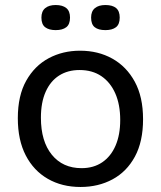

<svg xmlns="http://www.w3.org/2000/svg" viewBox="-20 -732 641 765"><path d="M301 13Q227 13 170.5 -19.5Q114 -52 82.5 -113Q51 -174 51 -261Q51 -351 84.5 -410.5Q118 -470 174 -500Q230 -530 299 -530Q371 -530 427.5 -498.5Q484 -467 517 -406.5Q550 -346 550 -257Q550 -168 517.5 -108Q485 -48 428.5 -17.5Q372 13 301 13ZM305 -62Q353 -62 387.5 -85.5Q422 -109 440.5 -152Q459 -195 459 -254Q459 -315 439.5 -359.5Q420 -404 384 -428.5Q348 -453 297 -453Q250 -453 215.5 -431Q181 -409 162 -366.5Q143 -324 143 -263Q143 -169 186.5 -115.5Q230 -62 305 -62ZM400 -612Q372 -612 357.5 -623.5Q343 -635 343 -662Q343 -687 358 -699.5Q373 -712 400 -712Q428 -712 442.5 -700Q457 -688 457 -662Q457 -635 442 -623.5Q427 -612 400 -612ZM202 -612Q175 -612 160 -623.5Q145 -635 145 -662Q145 -687 160 -699.5Q175 -712 202 -712Q229 -712 244 -700Q259 -688 259 -662Q259 -635 244 -623.5Q229 -612 202 -612Z"/></svg>

Font: Bricolage Grotesque
Style: Regular
Weight: 400
Designer: Mathieu Triay
Foundry: Atelier Triay
Version: Version 1.001;gftools[0.9.33.dev8+g029e19f]